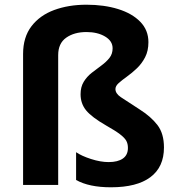

<svg xmlns="http://www.w3.org/2000/svg" viewBox="-20 -785 751 815"><path d="M610 -606Q610 -569 596 -542Q582 -515 561 -495Q540 -475 519 -460Q498 -445 484 -432.5Q470 -420 470 -407Q470 -388 493 -372.5Q516 -357 572 -321Q621 -290 648.5 -254Q676 -218 676 -159Q676 -76 618.5 -33Q561 10 451 10Q358 10 303 -21V-139Q326 -123 366.5 -110Q407 -97 441 -97Q480 -97 501.5 -112Q523 -127 523 -157Q523 -175 516 -187.5Q509 -200 489.5 -215Q470 -230 431 -252Q370 -287 346 -316Q322 -345 322 -385Q322 -416 335.5 -438Q349 -460 369.5 -476Q390 -492 410.5 -507Q431 -522 444.5 -539Q458 -556 458 -580Q458 -611 426 -630Q394 -649 347 -649Q295 -649 261 -625Q227 -601 227 -551V0H78V-556Q78 -627 113.5 -673.5Q149 -720 210 -742.5Q271 -765 347 -765Q422 -765 481.5 -746.5Q541 -728 575.5 -692.5Q610 -657 610 -606Z"/></svg>

Font: Noto Sans Ol Chiki
Style: Bold
Weight: 700
Designer: Monotype Design Team, Lewis McGuffie
Foundry: Monotype Imaging Inc.
Version: Version 2.003; ttfautohint (v1.8.4.7-5d5b)